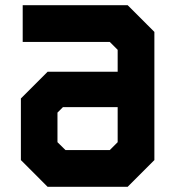

<svg xmlns="http://www.w3.org/2000/svg" viewBox="-20 -720 676 740"><path d="M163.5 0 60.5 -103V-340.5L163.5 -443.5H433.5V-528L403 -558.5H67.5V-700H472L575 -597V-103L472 0ZM200 -69 136 -132V-320L189 -373H505.5V-137L436.5 -69ZM200 -69H436.5L505.5 -137V-563L440.5 -627H130H440.5L505.5 -563V-373H189L136 -320V-132ZM232.5 -141.5H403L433.5 -172V-307H222.5L201.5 -286V-172Z"/></svg>

Font: Tourney Black
Style: Regular
Weight: 900
Version: Version 1.015